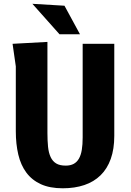

<svg xmlns="http://www.w3.org/2000/svg" viewBox="-20 -980 690 1008"><path d="M580 -750V-267Q580 -197.5 561.5 -145.8Q543 -94 508 -59.8Q473 -25.5 422.8 -8.5Q372.5 8.5 309.5 8.5Q241.5 8.5 194.5 -13Q147.5 -34.5 118.2 -74Q89 -113.5 76 -168.8Q63 -224 63 -291V-631.5L46 -750L229 -760V-282Q229 -241.5 232.2 -209.5Q235.5 -177.5 245.8 -155.5Q256 -133.5 274.8 -122Q293.5 -110.5 325 -110.5Q350 -110.5 367 -119.8Q384 -129 394.5 -147.5Q405 -166 409.5 -193.5Q414 -221 414 -258V-750ZM400 -800H292.5L150 -960L318.5 -950Z"/></svg>

Font: B612 Mono
Style: Bold
Weight: 700
Version: Version 1.005